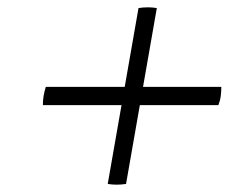

<svg xmlns="http://www.w3.org/2000/svg" viewBox="-20 -627 660 524"><path d="M576 -340H97Q97 -353 99 -365Q101 -377 105 -390H584Q584 -377 582.5 -365Q581 -353 576 -340ZM274 -125 358 -605Q384 -609 408 -605L324 -125Q298 -121 274 -125Z"/></svg>

Font: Poltawski Nowy Medium
Style: Italic
Weight: 500
Italic angle: -12°
Version: Version 1.001;gftools[0.9.25]